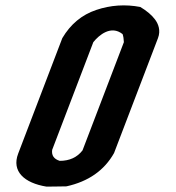

<svg xmlns="http://www.w3.org/2000/svg" viewBox="-20 -693 654 715"><path d="M227.3 1C309.2 -17 368.3 -58.3 404.7 -123L568.3 -551C579.3 -579.9 569.4 -604.2 557.3 -620.5C545.2 -636.8 527 -652.3 502.6 -667C446.7 -677.7 391.9 -674 338.4 -656C284.8 -638 242.7 -603 212 -551L47.7 -121C22.3 -54.7 70.8 -11.3 153.2 2C198.7 2 196.2 1 227.3 1ZM202.4 -94C180.7 -100.7 171.4 -114.3 174.3 -135L327.5 -536C348.9 -562.7 393.3 -600.2 436.5 -566C439.3 -558 440.9 -548 441.3 -536L287.3 -133C267.3 -107 239 -94 202.4 -94Z"/></svg>

Font: Din Kursivschrift
Style: Breit
Weight: 400
Version: Version 1.089